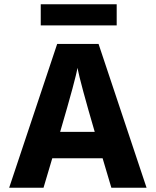

<svg xmlns="http://www.w3.org/2000/svg" viewBox="-20 -880 730 900"><path d="M527 -761H171V-860H527ZM184 0H23L248 -674H442L667 0H502L461 -138H225ZM343 -562Q337 -518 262 -262H424Q357 -491 343 -562Z"/></svg>

Font: Hind Jalandhar
Style: Bold
Weight: 700
Designer: Namrata Goyal
Foundry: Indian Type Foundry
Version: Version 0.702;PS 1.0;hotconv 1.0.81;makeotf.lib2.5.63406